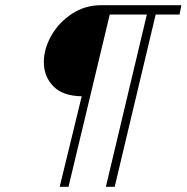

<svg xmlns="http://www.w3.org/2000/svg" viewBox="-20 -720 719 740"><path d="M295 -349Q222 -350 185.5 -387.5Q149 -425 149 -481Q149 -532 178 -583Q207 -634 257.5 -667Q308 -700 370 -700H679L672 -664H580L422 0H388L546 -664H403L244 0H210Z"/></svg>

Font: Cairo ExtraLight
Style: Italic
Weight: 275
Italic angle: -13°
Designer: Mohamed Gaber, Accademia di Belle Arti di Urbino and others
Foundry: Kief Type Foundry, Accademia di Belle Arti di Urbino and others
Version: Version 3.011